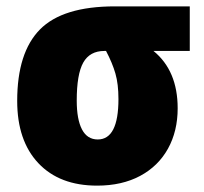

<svg xmlns="http://www.w3.org/2000/svg" viewBox="-20 -573 641 603"><path d="M285 10Q167 10 100.5 -60.5Q34 -131 34 -256Q34 -408 105.5 -480.5Q177 -553 341 -553H576V-413H462Q538 -351 538 -233Q538 -161 507.5 -106Q477 -51 420 -20.5Q363 10 285 10ZM287 -135Q352 -135 352 -262Q352 -309 342.5 -342Q333 -375 313 -413H308Q262 -413 241.5 -376.5Q221 -340 221 -257Q221 -198 237.5 -166.5Q254 -135 287 -135Z"/></svg>

Font: Noto Sans Display Black Narrow
Style: Regular
Weight: 900
Width: 4
Designer: Monotype Design team
Foundry: Monotype Imaging Inc.
Version: Version 1.000